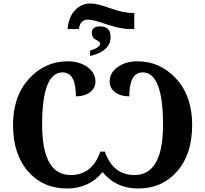

<svg xmlns="http://www.w3.org/2000/svg" viewBox="-20 -1078 1184 1108"><path d="M754.9 -1002.9V-910.2H734.9Q674.3 -910.2 595.5 -937.5Q516.6 -964.8 488.8 -964.8Q445.8 -964.8 437 -919.9L435.1 -910.2H370.1Q375.5 -978 411.9 -1018.1Q448.2 -1058.1 503.9 -1058.1Q539.6 -1058.1 616 -1030.5Q692.4 -1002.9 748 -1002.9ZM500 -754.9V-786.1Q558.1 -803.7 558.1 -828.1Q558.1 -835.9 533.9 -848.4Q509.8 -860.8 509.8 -887.2Q509.8 -925.8 557.1 -925.8Q618.2 -925.8 618.2 -865.2Q618.2 -782.2 500 -754.9ZM418 -522Q418 -660.2 340.8 -660.2Q223.1 -660.2 223.1 -357.9Q223.1 -67.9 388.2 -67.9Q512.2 -67.9 559.1 -203.1H585Q631.8 -67.9 755.9 -67.9Q920.9 -67.9 920.9 -357.9Q920.9 -660.2 803.2 -660.2Q726.1 -660.2 726.1 -522Q674.3 -522 643.6 -546.4Q612.8 -570.8 612.8 -606Q612.8 -658.2 658.9 -691.2Q705.1 -724.1 773.9 -724.1Q904.3 -724.1 996.6 -623.8Q1088.9 -523.4 1088.9 -356.9Q1088.9 -188 1002.2 -89.1Q915.5 9.8 777.8 9.8Q649.4 9.8 571.8 -85Q494.6 9.8 366.2 9.8Q228.5 9.8 141.8 -89.1Q55.2 -188 55.2 -356.9Q55.2 -522.9 147.5 -623.5Q239.7 -724.1 370.1 -724.1Q438 -724.1 484.4 -691.4Q530.8 -658.7 530.8 -606Q530.8 -569.8 499.8 -545.9Q468.8 -522 418 -522Z"/></svg>

Font: Droids
Style: b
Weight: 700
Foundry: Ascender Corporation
Version: Version 1.00 build 113